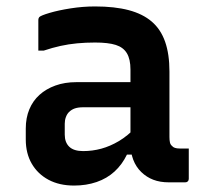

<svg xmlns="http://www.w3.org/2000/svg" viewBox="-20 -566 640 596"><path d="M506 -344Q506 -319 506 -293.5Q506 -268 506 -242.5Q506 -217 506 -191Q506 -165 506 -141Q506 -131 507.5 -124Q509 -117 514 -113Q517 -109 523 -107Q529 -105 538 -105Q540 -105 542.5 -105Q545 -105 548 -105H566Q566 -82 566 -58.5Q566 -35 566 -11Q566 -6 563 -3Q560 0 555 0Q550 0 533.5 0Q517 0 504 0Q477 0 456 -8Q435 -16 418.5 -32Q402 -48 393.5 -70.5Q385 -93 385 -121Q385 -153 385 -187Q385 -221 385 -253Q385 -270 385 -286Q385 -302 385 -318Q385 -334 385 -350Q385 -382 374 -400.5Q363 -419 339.5 -426.5Q316 -434 275 -434Q246 -434 219.5 -431.5Q193 -429 168 -423.5Q143 -418 116 -409H99Q99 -432 99 -456.5Q99 -481 99 -503Q99 -507 100 -509.5Q101 -512 102 -513Q107 -518 134 -526Q161 -534 199 -540Q237 -546 275 -546Q336 -546 379.5 -534.5Q423 -523 451 -499Q479 -475 492.5 -436.5Q506 -398 506 -344ZM181 -148Q181 -124 195 -110.5Q209 -97 238 -97Q267 -97 294.5 -104.5Q322 -112 349 -128Q376 -144 403 -172V-86H374Q359 -55 335.5 -33.5Q312 -12 280 -1Q248 10 210 10Q164 10 130.5 -8Q97 -26 78.5 -58Q60 -90 60 -133V-167Q60 -200 71 -226.5Q82 -253 102.5 -271.5Q123 -290 152 -300.5Q181 -311 217 -311Q252 -311 285 -311Q318 -311 349 -311Q380 -311 410 -311Q418 -311 422.5 -296.5Q427 -282 428 -264Q429 -246 429 -233Q395 -233 364.5 -233Q334 -233 303 -233Q272 -233 238 -233Q223 -233 212.5 -229.5Q202 -226 194 -218Q188 -212 184.5 -202.5Q181 -193 181 -182Z"/></svg>

Font: Recursive SemiBold
Style: Regular
Weight: 600
Version: Version 1.085